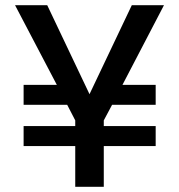

<svg xmlns="http://www.w3.org/2000/svg" viewBox="-20 -720 690 740"><path d="M71 -157V-234H270V-256L239 -316H71V-393H199L38 -700H162L325 -357L488 -700H612L452 -393H580V-316H412L380 -256V-234H580V-157H380V0H270V-157Z"/></svg>

Font: HostGroteskMedium
Style: Regular
Weight: 500
Designer: Doukan Karapınar based on Poppins by Indian Type Foundry, Jonny Pinhorn
Foundry: Element Type
Version: Version 1.001; ttfautohint (v1.8.4.7-5d5b)